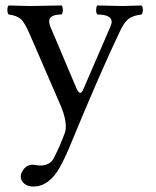

<svg xmlns="http://www.w3.org/2000/svg" viewBox="-20 -463 573 703"><path d="M200 148Q160 220 102 220Q82 220 69 209.5Q56 199 56 183Q56 170 68 155Q80 140 100 140Q104 140 112 141.5Q120 143 128 143Q164 143 178 114Q200 71 218 22Q221 13 221 0Q221 -30 204 -72L90 -335Q71 -380 56.5 -393Q42 -406 12 -410Q7 -414 7 -427Q7 -439 12 -443Q20 -443 46.5 -442Q73 -441 92 -441Q110 -441 148.5 -442Q187 -443 206 -443Q210 -437 210 -427Q210 -416 206 -410Q160 -410 160 -385Q160 -373 173 -345L261 -137Q268 -123 274 -123Q280 -123 285 -136L384 -365Q389 -377 389 -382Q389 -410 336 -410Q332 -416 332 -427Q332 -437 336 -443Q351 -443 382 -442Q413 -441 428 -441Q443 -441 466 -442Q489 -443 498 -443Q503 -439 503 -427Q503 -414 498 -410Q465 -406 449 -392.5Q433 -379 418 -346Q346 -195 240 62Q222 107 200 148Z"/></svg>

Font: Triodion Unicode
Style: Normal
Weight: 400
Version: Version 1.1